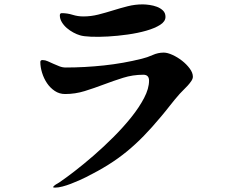

<svg xmlns="http://www.w3.org/2000/svg" viewBox="-20 -801 1040 876"><path d="M253 -731Q253 -741 262 -741Q287 -741 311 -733.5Q335 -726 360 -726Q395 -726 428.5 -734.5Q462 -743 495.5 -753.5Q529 -764 562.5 -772.5Q596 -781 631 -781Q644 -781 662 -778.5Q680 -776 696 -770Q712 -764 723.5 -753Q735 -742 735 -724Q735 -703 710.5 -687.5Q686 -672 647.5 -661Q609 -650 563 -643.5Q517 -637 473.5 -634.5Q430 -632 395 -633.5Q360 -635 345 -640Q331 -644 315 -652.5Q299 -661 285 -673Q271 -685 262 -700Q253 -715 253 -731ZM164 -518Q164 -527 174 -527Q186 -527 198 -521.5Q210 -516 223.5 -510Q237 -504 251 -498.5Q265 -493 280 -493Q366 -493 454.5 -502.5Q543 -512 627 -533Q652 -539 676.5 -550Q701 -561 727 -561Q744 -561 767 -550.5Q790 -540 810.5 -524Q831 -508 845.5 -488.5Q860 -469 860 -451Q860 -442 853 -431.5Q846 -421 836 -410Q826 -399 816 -389.5Q806 -380 800 -373Q777 -347 756 -320Q735 -293 713 -267Q673 -219 636 -181Q599 -143 559.5 -110.5Q520 -78 474.5 -49.5Q429 -21 373 7Q359 14 341 22Q323 30 303.5 37.5Q284 45 265 50Q246 55 231 55Q221 55 222.5 52Q224 49 229.5 44.5Q235 40 242 36.5Q249 33 251 31Q279 12 320.5 -20Q362 -52 407.5 -91.5Q453 -131 498 -176Q543 -221 579 -266Q615 -311 637.5 -354Q660 -397 660 -433Q660 -460 634 -460Q586 -460 541.5 -446Q497 -432 453.5 -415.5Q410 -399 366.5 -385.5Q323 -372 277 -372Q251 -372 230 -386Q209 -400 194.5 -421.5Q180 -443 172 -469Q164 -495 164 -518Z"/></svg>

Font: SoukouMincho
Style: Regular
Weight: 400
Designer: Dr. Ken Lunde (project architect, glyph set definition & overall production); Masataka HATTORI  (production & ideograph 
Foundry: Adobe Systems Incorporated
Version: Version 1.00